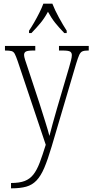

<svg xmlns="http://www.w3.org/2000/svg" viewBox="-20 -786 503 1045"><path d="M40 210Q86 210 114.5 199Q143 188 162 163.5Q181 139 196 99.5Q211 60 229 2L76 -454Q67 -480 60.5 -492.5Q54 -505 42.5 -508Q31 -511 9 -511H7V-536H172V-511H163Q131 -511 121 -505.5Q111 -500 111 -487Q111 -478 116.5 -460.5Q122 -443 132 -414L195 -223Q212 -169 227 -121.5Q242 -74 249 -46Q256 -75 266.5 -112Q277 -149 290 -195L356 -419Q362 -440 366.5 -457.5Q371 -475 371 -486Q371 -499 362 -505Q353 -511 320 -511H301V-536H463V-511H459Q439 -511 428.5 -506.5Q418 -502 411 -486.5Q404 -471 394 -438L261 12Q240 83 221 127.5Q202 172 178.5 196.5Q155 221 122.5 230Q90 239 43 239H40ZM138 -619Q151 -638 166 -664Q181 -690 194.5 -717Q208 -744 216 -766H265Q278 -732 301 -690Q324 -648 343 -619V-606H330Q301 -636 280.5 -661.5Q260 -687 241 -722Q222 -687 201 -661.5Q180 -636 151 -606H138Z"/></svg>

Font: Noto Serif Sinhala Condensed ExtraLight
Style: Regular
Weight: 200
Width: 3
Designer: Jelle Bosma - Monotype Design Team
Foundry: Monotype Imaging Inc.
Version: Version 2.007; ttfautohint (v1.8.4.7-5d5b)